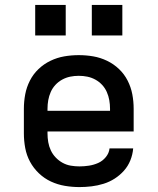

<svg xmlns="http://www.w3.org/2000/svg" viewBox="-20 -752 640 780"><path d="M303 8Q273 8 243.5 3Q214 -2 187 -14.5Q160 -27 138 -48Q116 -69 102 -95Q88 -121 82.5 -150.5Q77 -180 77 -210V-310Q77 -340 82.5 -369Q88 -398 101.5 -424.5Q115 -451 136.5 -471.5Q158 -492 185 -505Q212 -518 241 -523Q270 -528 300 -528Q330 -528 359 -523Q388 -518 415 -505Q442 -492 463.5 -471.5Q485 -451 498.5 -424.5Q512 -398 517.5 -369Q523 -340 523 -310V-218H173V-210Q173 -192 176 -174.5Q179 -157 186.5 -141Q194 -125 206.5 -112Q219 -99 234.5 -90.5Q250 -82 267.5 -79Q285 -76 303 -76Q322 -76 341.5 -79Q361 -82 379 -90Q397 -98 410 -114Q423 -130 425 -149H521Q519 -124 509.5 -100.5Q500 -77 483.5 -58.5Q467 -40 446 -26.5Q425 -13 401 -5.5Q377 2 352 5Q327 8 303 8ZM173 -302H427V-310Q427 -328 424 -345Q421 -362 414 -378Q407 -394 395 -407Q383 -420 367.5 -428.5Q352 -437 335 -440.5Q318 -444 300 -444Q282 -444 265 -440.5Q248 -437 232.5 -428.5Q217 -420 205 -407Q193 -394 186 -378Q179 -362 176 -345Q173 -328 173 -310ZM353 -608V-732H477V-608ZM123 -608V-732H247V-608Z"/></svg>

Font: Iosevka SS04 Medium Extended
Style: Regular
Weight: 500
Width: 7
Monospace: yes
Designer: Belleve Invis
Foundry: Belleve Invis
Version: Version 19.0.0; ttfautohint (v1.8.4)